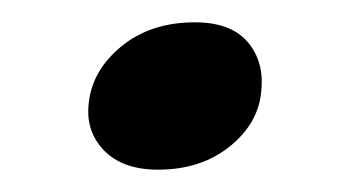

<svg xmlns="http://www.w3.org/2000/svg" viewBox="-20 -334 314 172"><path d="M121.5 -182Q90 -182 73.2 -199.2Q56.5 -216.5 59.5 -241.5Q62.5 -271 88.8 -292.5Q115 -314 154.5 -314Q187 -314 202 -296.2Q217 -278.5 214 -252Q211.5 -223.5 185.8 -202.8Q160 -182 121.5 -182Z"/></svg>

Font: Fraunces 9pt S050
Style: Italic
Weight: 400
Italic angle: -16°
Version: Version 1.000; ttfautohint (v1.8.3)